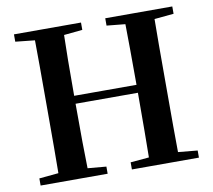

<svg xmlns="http://www.w3.org/2000/svg" viewBox="-81 -835 1029 928"><g transform="rotate(-10 433.5 -371.0)"><path d="M374 0V-35L283 -43C281 -110 280 -215 280 -360H586C586 -215 585 -109 584 -43L493 -35V0H822V-35L727 -44C726 -111 726 -211 726 -346V-395C726 -530 726 -630 727 -697L822 -706V-742H493V-706L584 -697C585 -631 586 -532 586 -399H280C280 -532 281 -632 283 -697L374 -706V-742H45V-706L140 -696C141 -629 141 -529 141 -395V-346C141 -211 141 -110 140 -44L45 -35V0Z"/></g></svg>

Font: AllPunType Bold
Style: Regular
Weight: 700
Version: 1.0